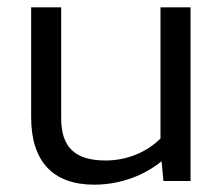

<svg xmlns="http://www.w3.org/2000/svg" viewBox="-20 -494 610 524"><path d="M65 -474V-174C65 -54 124 10 237 10C311 10 376 -17 421 -54L426 0H500V-474H418V-116C381 -79 327 -56 268 -56C185 -56 147 -92 147 -171V-474Z"/></svg>

Font: Kanit Light
Style: Regular
Weight: 300
Designer: Katatrad Team
Foundry: CadsonDemak
Version: Version 1.000;PS 001.000;hotconv 1.0.88;makeotf.lib2.5.64775